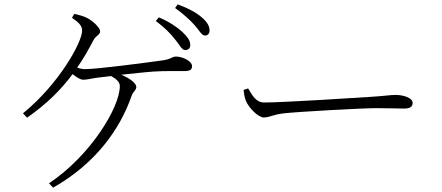

<svg xmlns="http://www.w3.org/2000/svg" viewBox="-20 -823 2040 886"><path d="M788 -641C809 -616 819 -592 834 -592C849 -592 858 -600 858 -615C858 -635 846 -653 820 -677C797 -698 762 -722 713 -743L699 -726C740 -696 767 -668 788 -641ZM877 -708C900 -683 910 -659 926 -659C938 -659 947 -667 947 -682C947 -702 937 -721 911 -743C887 -764 851 -784 800 -803L788 -786C831 -755 855 -732 877 -708ZM225 43C421 -68 534 -227 587 -380C594 -401 609 -406 609 -422C609 -438 580 -462 539 -478C597 -484 658 -491 692 -493C738 -496 801 -495 829 -495C862 -495 866 -504 866 -519C866 -540 824 -562 792 -562C774 -562 769 -549 727 -544C670 -536 432 -504 373 -504C361 -504 350 -506 336 -511C365 -552 389 -595 412 -639C422 -658 442 -662 442 -679C442 -695 410 -725 384 -739C370 -747 346 -754 323 -759L312 -741C343 -720 359 -704 359 -682C359 -628 252 -435 86 -300L105 -280C197 -344 263 -411 315 -481C332 -467 351 -455 364 -455C383 -455 407 -462 433 -465L493 -472C516 -459 533 -445 533 -426C533 -328 399 -106 206 23Z M1125 -415 1104 -408C1106 -390 1108 -375 1115 -357C1128 -326 1171 -281 1197 -281C1224 -281 1235 -293 1289 -300C1363 -308 1656 -324 1717 -324C1776 -324 1811 -322 1844 -322C1876 -322 1884 -333 1884 -348C1884 -372 1840 -385 1806 -385C1780 -385 1756 -380 1689 -376C1647 -373 1286 -350 1200 -350C1161 -350 1145 -382 1125 -415Z"/></svg>

Font: Noto Serif HK Light
Style: Regular
Weight: 300
Designer: Ryoko NISHIZUKA 西塚涼子 (kana & ideographs); Frank Grießhammer (Latin, Greek & Cyrillic); Wenlong ZHANG 张文龙 (bopomofo); San
Foundry: Adobe
Version: Version 2.001;hotconv 1.1.0;makeotfexe 2.6.0